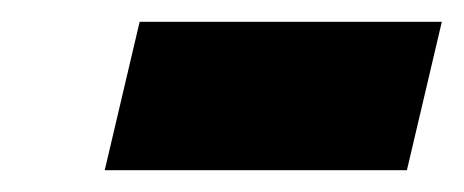

<svg xmlns="http://www.w3.org/2000/svg" viewBox="-20 -356 425 176"><path d="M353 -200H76L108 -336H385Z"/></svg>

Font: Passageway
Style: BdIt
Weight: 700
Foundry: Ascender Corporation
Version: Version 1.11